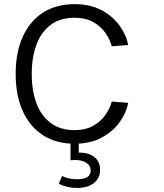

<svg xmlns="http://www.w3.org/2000/svg" viewBox="-20 -702 805 945"><path d="M472.7 133.8Q472.7 175.3 441.9 199.2Q411.1 223.1 358.9 223.1Q310.1 223.1 269.5 202.6L285.6 164.1Q316.9 180.2 360.4 180.2Q426.3 180.2 426.3 137.2Q426.3 113.3 405.5 99.4Q384.8 85.4 348.6 85.4Q338.4 85.4 327.1 86.9V-0.5H367.7V48.8Q417.5 48.8 445.1 71.3Q472.7 93.8 472.7 133.8ZM136.2 -337.9Q136.2 -255.4 159.7 -193.1Q183.1 -130.9 230 -96.2Q276.9 -61.5 347.2 -61.5Q399.4 -61.5 436.8 -81.8Q474.1 -102.1 497.3 -134.3Q520.5 -166.5 530.3 -202.1L610.8 -195.8Q601.6 -146 568.1 -99.9Q534.7 -53.7 479.2 -24.2Q423.8 5.4 348.1 5.4Q255.9 5.4 190.9 -36.9Q126 -79.1 91.6 -156.2Q57.1 -233.4 57.1 -337.9Q57.1 -442.9 91.6 -520Q126 -597.2 190.9 -639.4Q255.9 -681.6 348.1 -681.6Q423.8 -681.6 479.2 -652.1Q534.7 -622.6 568.1 -576.4Q601.6 -530.3 610.8 -480.5L530.3 -474.1Q520.5 -509.8 497.3 -542Q474.1 -574.2 436.8 -594.5Q399.4 -614.7 347.2 -614.7Q276.9 -614.7 230 -580.1Q183.1 -545.4 159.7 -483.2Q136.2 -420.9 136.2 -337.9Z"/></svg>

Font: Estedad-FD Regular
Style: FD-Regular
Weight: 400
Designer: Amin Abedi
Version: Version 7.3